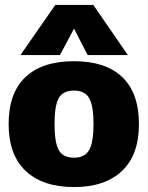

<svg xmlns="http://www.w3.org/2000/svg" viewBox="-20 -743 598 778"><path d="M204 -723H358L498 -520H335L280 -627L223 -520H63ZM15 -240Q15 -366 83 -430.5Q151 -495 280 -495Q408 -495 475.5 -430.5Q543 -366 543 -240Q543 -115 474 -50Q405 15 280 15Q154 15 84.5 -50Q15 -115 15 -240ZM359 -240Q359 -314 341.5 -345Q324 -376 280 -376Q235 -376 218 -345.5Q201 -315 201 -240Q201 -166 218 -135Q235 -104 280 -104Q324 -104 341.5 -135.5Q359 -167 359 -240Z"/></svg>

Font: Pridi
Style: Bold
Weight: 700
Designer: Katatrad Team
Foundry: CadsonDemak
Version: Version 1.001